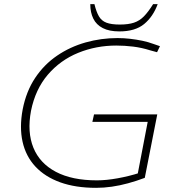

<svg xmlns="http://www.w3.org/2000/svg" viewBox="-20 -893 842 923"><path d="M442 10Q343 10 269.5 -16.5Q196 -43 150 -92.5Q104 -142 88.5 -211.5Q73 -281 89 -367Q106 -454 149 -518.5Q192 -583 254.5 -625.5Q317 -668 391.5 -689Q466 -710 545 -710Q575 -710 605.5 -706.5Q636 -703 664.5 -697Q693 -691 717 -682L749 -671L735 -642L702 -651Q661 -664 620 -669Q579 -674 539 -674Q442 -674 356 -639Q270 -604 210 -534Q150 -464 129 -360Q110 -258 140.5 -183Q171 -108 248.5 -67Q326 -26 446 -26Q491 -26 546 -36Q601 -46 651 -62L637 -31L690 -307H424L432 -343H736L676 -38Q636 -23 596 -12Q556 -1 517.5 4.5Q479 10 442 10ZM554 -742Q505 -742 474 -758Q443 -774 428.5 -803.5Q414 -833 414 -873H434Q443 -836 455.5 -814.5Q468 -793 491.5 -784Q515 -775 556 -775Q597 -775 624 -784Q651 -793 672 -814.5Q693 -836 716 -873H738Q716 -813 673 -777.5Q630 -742 554 -742Z"/></svg>

Font: REM Thin
Style: Italic
Weight: 250
Italic angle: -11°
Designer: Octavio Pardo
Foundry: Ashler Design
Version: Version 1.005;gftools[0.9.28]